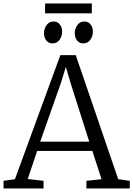

<svg xmlns="http://www.w3.org/2000/svg" viewBox="-23 -1060 750 1080"><path d="M61 -52 316.5 -750H403L642 -52L707 -43V0H463V-43L548 -52L496.5 -211H186L133 -53L222 -43V0H-3V-43ZM479 -263 373 -596 347.5 -683.5 319.5 -593 203 -263ZM271.5 -816Q250.5 -816 237.5 -832.5Q224.5 -849 224.5 -873.5Q224.5 -898 238.8 -918.5Q253 -939 278.5 -939H279.5Q300.5 -939 313.5 -922.5Q326.5 -906 326.5 -881.5Q326.5 -857 312.2 -836.5Q298 -816 272.5 -816ZM444.5 -816Q423.5 -816 410.5 -832.5Q397.5 -849 397.5 -873.5Q397.5 -898 411.8 -918.5Q426 -939 451.5 -939H452.5Q473.5 -939 486.5 -922.5Q499.5 -906 499.5 -881.5Q499.5 -857 485.2 -836.5Q471 -816 445.5 -816ZM493.5 -1040.5V-985H230.5V-1040.5Z"/></svg>

Font: Merriweather Light
Style: Regular
Weight: 300
Version: Version 2.100